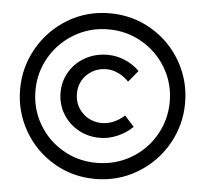

<svg xmlns="http://www.w3.org/2000/svg" viewBox="-50 -742 840 785"><g transform="rotate(5 370.0 -349.0)"><path d="M708 -350Q708 -259 663 -180.5Q618 -102 540 -55.5Q462 -9 368 -9Q275 -9 197.5 -55Q120 -101 75.5 -179Q31 -257 31 -348Q31 -439 76 -517.5Q121 -596 198.5 -642.5Q276 -689 370 -689Q463 -689 540.5 -643.5Q618 -598 663 -520Q708 -442 708 -350ZM94 -348Q94 -274 130 -211.5Q166 -149 229 -112Q292 -75 368 -75Q445 -75 508.5 -112Q572 -149 608.5 -212.5Q645 -276 645 -350Q645 -424 608.5 -486.5Q572 -549 509 -586Q446 -623 370 -623Q294 -623 230.5 -585.5Q167 -548 130.5 -485Q94 -422 94 -348ZM377 -460Q329 -460 296.5 -428.5Q264 -397 264 -350Q264 -303 296.5 -271Q329 -239 377 -239Q400 -239 424.5 -249.5Q449 -260 468 -278L507 -235Q481 -209 445 -193.5Q409 -178 373 -178Q324 -178 284 -200.5Q244 -223 220.5 -262Q197 -301 197 -349Q197 -396 220.5 -435Q244 -474 285 -496.5Q326 -519 376 -519Q412 -519 446.5 -504.5Q481 -490 507 -464L468 -417Q449 -437 425 -448.5Q401 -460 377 -460Z"/></g></svg>

Font: TypoPRO Montserrat Alternates
Style: Regular
Weight: 500
Designer: Julieta Ulanovsky
Foundry: Julieta Ulanovsky
Version: Version 6.001